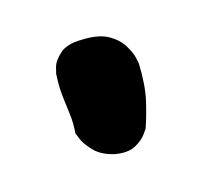

<svg xmlns="http://www.w3.org/2000/svg" viewBox="-41 -686 264 242"><g transform="rotate(-15 91.0 -565.5)"><path d="M84 -491Q67 -495 58 -504.5Q49 -514 46 -521.5Q43 -529 43 -529Q44 -543 42.5 -554.5Q41 -566 39.5 -578.5Q38 -591 39 -608Q39 -608 41 -616Q43 -624 52.5 -632.5Q62 -641 81 -641Q103 -642 115.5 -635Q128 -628 134 -618Q140 -608 141.5 -601Q143 -594 143 -594Q144 -565 139.5 -545.5Q135 -526 130 -512Q130 -512 125.5 -505.5Q121 -499 111 -493.5Q101 -488 84 -491Z"/></g></svg>

Font: Sour Gummy Black SemiBold
Style: Regular
Weight: 600
Version: Version 1.000